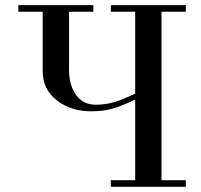

<svg xmlns="http://www.w3.org/2000/svg" viewBox="-20 -720 776 740"><path d="M50.8 -674.8V-700.2H339.8V-674.8H246.1V-451.2Q246.1 -391.6 273.2 -354Q300.3 -316.4 348.6 -316.4Q386.7 -316.4 419.7 -326.2Q452.6 -335.9 501 -359.4V-674.8H407.2V-700.2H696.3V-674.8H602.5V-25.4H696.3V0H407.2V-25.4H501V-332L498 -335Q449.7 -311.5 413.6 -301.3Q377.4 -291 332 -291Q252.9 -291 198.7 -333.5Q144.5 -376 144.5 -445.3V-674.8Z"/></svg>

Font: Theano Didot
Style: Regular
Weight: 400
Designer: Alexey Kryukov
Version: Version 2.0